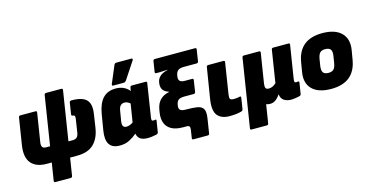

<svg xmlns="http://www.w3.org/2000/svg" viewBox="-89 -1173 3437 1789"><g transform="rotate(-15 1629.5 -279.0)"><path d="M261 185Q246 185 248 170L275 0H226Q125 0 77.5 -57Q30 -114 48 -228L89 -485Q91 -500 106 -500H252Q266 -500 264 -485L220 -208Q216 -179 225 -164.5Q234 -150 262 -150H299L374 -625Q377 -640 392 -640H538Q553 -640 551 -625L476 -150H517Q543 -150 557.5 -163Q572 -176 577 -208L596 -332Q600 -355 594.5 -363.5Q589 -372 575 -372Q563 -372 565 -388L582 -497Q585 -512 602 -512Q665 -512 706.5 -496Q748 -480 765 -441Q782 -402 771 -334L752 -208Q737 -108 681 -54Q625 0 521 0H452L425 170Q422 185 408 185Z M930 12Q787 12 816 -163L841 -314Q858 -415 903.5 -463.5Q949 -512 1028 -512Q1110 -512 1159 -453L1164 -485Q1166 -500 1181 -500H1314Q1329 -500 1326 -485L1276 -165Q1273 -143 1276.5 -138Q1280 -133 1290 -133Q1297 -133 1301 -133.5Q1305 -134 1309 -135Q1322 -138 1319 -122L1302 -16Q1301 -3 1281 2Q1261 6 1240 9Q1219 12 1199 12Q1108 12 1097 -58Q1065 -31 1025 -9.5Q985 12 930 12ZM999 -204Q989 -142 1035 -142Q1065 -142 1099 -165L1127 -341Q1100 -364 1075 -364Q1049 -364 1034.5 -349Q1020 -334 1015 -300ZM1013 -544Q1005 -544 1003.5 -549.5Q1002 -555 1005 -562L1075 -728Q1079 -737 1085 -740Q1091 -743 1099 -743H1242Q1250 -743 1252 -737Q1254 -731 1249 -724L1140 -559Q1130 -544 1112 -544Z M1606 133Q1591 133 1594 118L1606 39Q1609 19 1603 9.5Q1597 0 1576 0H1543Q1471 0 1429 -24.5Q1387 -49 1372.5 -90.5Q1358 -132 1365 -181L1370 -213Q1380 -275 1414 -308.5Q1448 -342 1500 -351V-354Q1456 -370 1442.5 -394Q1429 -418 1433 -452L1434 -459Q1444 -532 1539 -553L1538 -556Q1521 -555 1497.5 -553.5Q1474 -552 1457 -552H1431Q1417 -552 1419 -567L1435 -668Q1437 -683 1452 -683H1840Q1855 -683 1852 -668L1835 -557Q1832 -542 1818 -542H1693Q1655 -542 1637.5 -527.5Q1620 -513 1615 -484L1613 -473Q1608 -444 1621 -429Q1634 -414 1671 -414H1740Q1754 -414 1752 -399L1735 -289Q1731 -274 1718 -274H1627Q1587 -274 1570 -260Q1553 -246 1548 -218L1546 -205Q1542 -178 1556.5 -165.5Q1571 -153 1610 -153Q1675 -153 1717 -146.5Q1759 -140 1776 -112.5Q1793 -85 1783 -22L1761 118Q1759 133 1744 133Z M1990 12Q1909 12 1872 -34.5Q1835 -81 1854 -195L1901 -485Q1903 -500 1918 -500H2065Q2079 -500 2077 -485L2030 -186Q2025 -153 2032.5 -142.5Q2040 -132 2068 -132Q2083 -132 2098.5 -134Q2114 -136 2126 -139Q2138 -142 2137 -127L2120 -19Q2117 -6 2105 -2Q2085 4 2056.5 8Q2028 12 1990 12Z M2153 185Q2138 185 2141 170L2245 -485Q2247 -500 2262 -500H2409Q2423 -500 2421 -485L2375 -196Q2371 -166 2378.5 -154Q2386 -142 2408 -142Q2428 -142 2445 -150.5Q2462 -159 2479 -174L2528 -485Q2530 -500 2545 -500H2692Q2707 -500 2704 -485L2654 -170Q2651 -148 2653.5 -140.5Q2656 -133 2668 -133Q2675 -133 2679 -133.5Q2683 -134 2687 -135Q2698 -136 2697 -122L2680 -16Q2679 -9 2674.5 -5Q2670 -1 2658 2Q2640 6 2620 9Q2600 12 2580 12Q2543 12 2514.5 -6Q2486 -24 2481 -66H2480Q2460 -35 2436 -18Q2412 -1 2383 -1Q2361 -1 2345 -8L2317 170Q2315 185 2300 185Z M2970 12Q2846 12 2787 -47Q2728 -106 2746 -211L2761 -301Q2796 -512 3020 -512Q3144 -512 3203.5 -452Q3263 -392 3245 -287L3230 -199Q3195 12 2970 12ZM2983 -139Q3017 -139 3033.5 -156.5Q3050 -174 3057 -217L3067 -280Q3074 -322 3060 -341.5Q3046 -361 3008 -361Q2974 -361 2957.5 -343.5Q2941 -326 2934 -282L2924 -220Q2918 -177 2932 -158Q2946 -139 2983 -139Z"/></g></svg>

Font: Sofia Sans ExtraBlack
Style: Italic
Weight: 1000
Italic angle: -9°
Designer: Botio Nikoltchev, Ani Petrova
Foundry: lettersoup
Version: Version 4.100; ttfautohint (v1.8.4.7-5d5b)